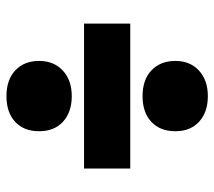

<svg xmlns="http://www.w3.org/2000/svg" viewBox="-54 -678 663 594"><g transform="rotate(-90 277.0 -380.5)"><path d="M277 -489.5Q227.5 -489.5 198 -516.5Q168.5 -543.5 168.5 -590.5Q168.5 -637.5 197.5 -664.5Q226.5 -691.5 277 -691.5Q328 -691.5 357 -664Q386 -636.5 386 -590.5Q386 -545 356.2 -517.2Q326.5 -489.5 277 -489.5ZM53 -308.5V-451.5H501.5V-308.5ZM277 -68.5Q227.5 -68.5 198 -95.5Q168.5 -122.5 168.5 -169Q168.5 -216 197.5 -243.2Q226.5 -270.5 277 -270.5Q328 -270.5 357 -242.8Q386 -215 386 -169Q386 -123.5 356.2 -96Q326.5 -68.5 277 -68.5Z"/></g></svg>

Font: Encode Sans XBd
Style: Regular
Weight: 800
Designer: Multiple Designers
Foundry: Impallari Type
Version: Version 3.002; ttfautohint (v1.8.3) -l 8 -r 50 -G 200 -x 14 